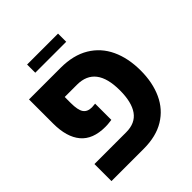

<svg xmlns="http://www.w3.org/2000/svg" viewBox="-202 -867 996 996"><g transform="rotate(-45 296.0 -368.5)"><path d="M41 0V-125H274Q341 -125 373 -170Q405 -215 405 -302Q405 -480 268 -480H178V-436Q178 -384 192.5 -363Q207 -342 240 -342Q247 -342 252.5 -343Q258 -344 265 -344V-225Q255 -224 244 -222.5Q233 -221 217 -221Q126 -221 82 -273.5Q38 -326 38 -425V-602H270Q363 -602 426.5 -564Q490 -526 522 -457.5Q554 -389 554 -298Q554 -210 523 -142.5Q492 -75 430.5 -37.5Q369 0 278 0ZM159 -677V-737H386V-677Z"/></g></svg>

Font: Noto Sans Hebrew SemiCondensed
Style: Bold
Weight: 700
Width: 4
Designer: Monotype Design Team
Foundry: Monotype Imaging Inc.
Version: Version 2.004; ttfautohint (v1.8.4.7-5d5b)